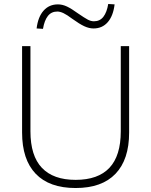

<svg xmlns="http://www.w3.org/2000/svg" viewBox="-20 -937 760 965"><path d="M360 8Q228 8 159.5 -63.5Q91 -135 91 -271V-705H133V-277Q133 -154 190.5 -93.5Q248 -33 360 -33Q473 -33 530 -93.5Q587 -154 587 -277V-705H629V-271Q629 -135 560.5 -63.5Q492 8 360 8ZM196 -792 164 -794Q171 -852 199 -883.5Q227 -915 271 -915Q294 -915 317 -904Q340 -893 373 -869Q405 -847 421 -838.5Q437 -830 452 -830Q482 -830 499.5 -852.5Q517 -875 524 -917L556 -915Q549 -857 521.5 -825.5Q494 -794 450 -794Q428 -794 404 -805Q380 -816 344 -842Q316 -863 299 -871Q282 -879 268 -879Q238 -879 220.5 -856.5Q203 -834 196 -792Z"/></svg>

Font: Nunito Sans 12pt ExtraLight ExtraLight
Style: Regular
Weight: 250
Version: Version 3.101;gftools[0.9.27]